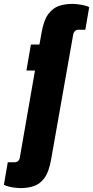

<svg xmlns="http://www.w3.org/2000/svg" viewBox="-95 -757 479 988"><path d="M10 211Q0 211 -17 209Q-34 207 -50 203Q-66 199 -75 194L-55 78H-20Q-9 78 -1.5 71Q6 64 7 54L85 -394H41L64 -528H108L119 -589Q130 -653 153.5 -684.5Q177 -716 208.5 -726.5Q240 -737 277 -737Q288 -737 305 -735Q322 -733 338.5 -729.5Q355 -726 364 -720L344 -604H308Q297 -604 290.5 -597Q284 -590 282 -581L168 64Q157 127 134 158.5Q111 190 79.5 200.5Q48 211 10 211Z"/></svg>

Font: Archivo ExtraCondensed Black
Style: Italic
Weight: 900
Width: 2
Italic angle: -10°
Designer: Hector Gatti
Foundry: Omnibus-Type
Version: Version 2.001